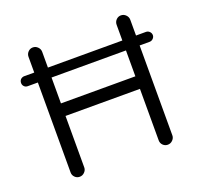

<svg xmlns="http://www.w3.org/2000/svg" viewBox="-118 -811 984 940"><g transform="rotate(-20 373.5 -341.0)"><path d="M179.7 -39.1V-307.6H567.4V-39.1Q567.4 -24.4 577.6 -14.2Q587.9 -3.9 602.5 -3.9Q617.2 -3.9 627.9 -14.6Q638.7 -25.4 638.7 -39.1V-507.8H690.4Q701.2 -507.8 709 -515.6Q716.8 -523.4 716.8 -533.2Q716.8 -543.9 709 -551.8Q701.2 -559.6 690.4 -559.6H638.7V-641.6Q638.7 -656.2 627.9 -667Q617.2 -677.7 602.5 -677.7Q587.9 -677.7 577.6 -667Q567.4 -656.2 567.4 -641.6V-559.6H179.7V-641.6Q179.7 -656.2 168.9 -667Q158.2 -677.7 143.6 -677.7Q128.9 -677.7 118.7 -667Q108.4 -656.2 108.4 -641.6V-559.6H55.7Q45.9 -559.6 37.1 -551.8Q30.3 -543.9 30.3 -533.2Q30.3 -522.5 37.6 -515.1Q44.9 -507.8 55.7 -507.8H108.4V-39.1Q108.4 -24.4 118.7 -14.2Q128.9 -3.9 143.6 -3.9Q158.2 -3.9 168.9 -14.6Q179.7 -25.4 179.7 -39.1ZM567.4 -507.8V-373H179.7V-507.8Z"/></g></svg>

Font: FakePearl
Style: ExtraLight
Weight: 300
Version: Version 1.2